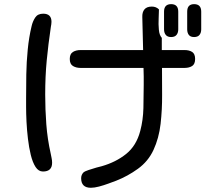

<svg xmlns="http://www.w3.org/2000/svg" viewBox="-20 -847 1040 923"><path d="M802.7 -668.9Q785.2 -668.9 776.9 -679.2Q768.6 -689.5 768.6 -706.1V-791Q768.6 -827.1 802.7 -827.1Q836.9 -827.1 836.9 -791V-706.1Q836.9 -689.5 828.6 -679.2Q820.3 -668.9 802.7 -668.9ZM913.1 -668.9Q895.5 -668.9 887.7 -679.2Q879.9 -689.5 879.9 -706.1V-791Q879.9 -827.1 913.1 -827.1Q947.3 -827.1 947.3 -791V-706.1Q947.3 -689.5 939 -679.2Q930.7 -668.9 913.1 -668.9ZM417 55.7Q370.1 55.7 370.1 9.8Q370.1 -7.8 382.8 -19.5Q387.7 -23.4 406.2 -29.8Q424.8 -36.1 443.8 -41.5Q462.9 -46.9 468.8 -47.9Q537.1 -67.4 586.4 -106.9Q635.7 -146.5 654.3 -217.8Q668 -269.5 669.4 -327.6Q670.9 -385.7 670.9 -438.5Q670.9 -459 670.9 -479.5Q670.9 -500 669.9 -520.5H367.2Q345.7 -520.5 330.6 -529.8Q315.4 -539.1 315.4 -563.5Q315.4 -587.9 330.6 -597.2Q345.7 -606.4 367.2 -606.4H668L664.1 -764.6Q663.1 -788.1 674.3 -801.8Q685.5 -815.4 710 -815.4Q730.5 -815.4 744.1 -801.8Q744.1 -786.1 742.7 -758.3Q741.2 -730.5 743.7 -704.1Q746.1 -677.7 757.8 -665V-606.4H867.2Q889.6 -606.4 903.8 -597.2Q918 -587.9 918 -563.5Q918 -539.1 903.8 -529.8Q889.6 -520.5 867.2 -520.5H758.8Q758.8 -460.9 759.3 -390.6Q759.8 -320.3 752 -251.5Q744.1 -182.6 717.8 -126Q692.4 -71.3 643.1 -35.6Q593.8 0 539.1 21.5Q523.4 27.3 501 35.6Q478.5 43.9 456.1 49.8Q433.6 55.7 417 55.7ZM186.5 -22.5Q165 -22.5 150.9 -44.4Q136.7 -66.4 127.9 -102.5Q119.1 -138.7 114.3 -180.2Q109.4 -221.7 107.4 -261.7Q105.5 -301.8 105.5 -332Q105.5 -362.3 105.5 -374Q105.5 -428.7 106.4 -488.8Q107.4 -548.8 113.3 -608.4Q119.1 -668 131.8 -720.7Q136.7 -743.2 148.9 -762.2Q161.1 -781.2 187.5 -781.2Q227.5 -781.2 227.5 -742.2Q227.5 -737.3 226.6 -730.5Q225.6 -723.6 224.6 -718.8Q211.9 -632.8 204.6 -556.2Q197.3 -479.5 197.3 -392.6Q197.3 -321.3 202.6 -250Q208 -178.7 223.6 -109.4Q225.6 -98.6 228 -87.4Q230.5 -76.2 230.5 -64.5Q230.5 -22.5 186.5 -22.5Z"/></svg>

Font: Kosugi Maru
Style: Regular
Weight: 400
Designer: MOTOYA
Version: Version 4.002